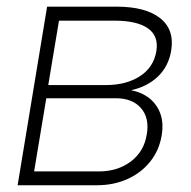

<svg xmlns="http://www.w3.org/2000/svg" viewBox="-20 -549 566 569"><path d="M32.2 0 119.6 -529.3H325.2Q411.1 -529.3 454.3 -495.4Q497.6 -461.4 487.3 -398.9Q479.5 -352.1 447.8 -322Q416 -292 368.7 -281.7Q400.4 -275.4 422.9 -257.6Q445.3 -239.7 455.3 -211.9Q465.3 -184.1 459 -147Q451.7 -103.5 425.3 -70.3Q398.9 -37.1 358.2 -18.6Q317.4 0 266.6 0ZM81.1 -41H272.9Q329.1 -41 368.2 -70.8Q407.2 -100.6 415 -150.9Q423.3 -199.2 397.9 -228.5Q372.6 -257.8 323.7 -257.8H117.2ZM123 -296.9H293.9Q354 -296.9 394.8 -323.2Q435.5 -349.6 443.4 -397.9Q450.7 -442.4 418.2 -465.1Q385.7 -487.8 319.3 -487.8H154.8Z"/></svg>

Font: Inter 24pt ExtraLight
Style: Italic
Weight: 250
Italic angle: -9.3988°
Version: Version 4.001;git-66647c0bb